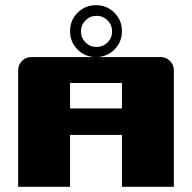

<svg xmlns="http://www.w3.org/2000/svg" viewBox="-20 -720 740 740"><path d="M250 -600Q250 -642 279 -671Q308 -700 350 -700Q392 -700 421 -671Q450 -642 450 -600Q450 -558 421 -529Q392 -500 350 -500Q308 -500 279 -529Q250 -558 250 -600ZM292 -599Q292 -574 309.5 -556.5Q327 -539 352 -539Q377 -539 394.5 -556.5Q412 -574 412 -599Q412 -624 394.5 -641.5Q377 -659 352 -659Q327 -659 309.5 -641.5Q292 -624 292 -599ZM50 -450Q50 -470 64.5 -485Q79 -500 100 -500H600Q620 -500 635 -485Q650 -470 650 -450V0H450V-200H250V0H50ZM450 -302V-400H250V-302Z"/></svg>

Font: Tokeely Brookings
Style: Regular
Weight: 400
Designer: Peter Wiegel
Foundry: Peter Wiegel
Version: Version 2.001